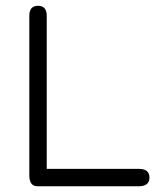

<svg xmlns="http://www.w3.org/2000/svg" viewBox="-20 -648 562 668"><path d="M110.4 0Q82 0 82 -38.1V-592.8Q82 -627.9 112.3 -627.9Q142.6 -627.9 142.6 -592.8V-60.5H462.9Q500 -60.5 500 -30.3Q500 0 462.9 0Z"/></svg>

Font: Jura
Style: Medium
Weight: 500
Version: Version 2.6.1